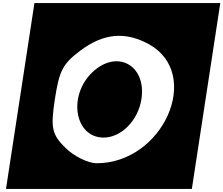

<svg xmlns="http://www.w3.org/2000/svg" viewBox="-20 -1112 1453 1249"><path d="M581 -642C420 -489 466 -217 654 -217C769 -217 879 -329 900 -467C934 -688 741 -794 581 -642ZM19 117H1228L1413 -1092H204ZM951 -823C1298 -628 1041 -50 608 -50C554 -50 460 -96 406 -150C318 -237 308 -279 337 -467C366 -655 389 -697 503 -783C653 -896 797 -909 951 -823Z"/></svg>

Font: Hussar Skorodowane
Style: Ky
Weight: 700
Foundry: Cannot Into Space Fonts
Version: Version 0.892